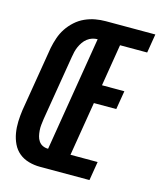

<svg xmlns="http://www.w3.org/2000/svg" viewBox="-111 -815 748 895"><g transform="rotate(15 263.5 -367.5)"><path d="M167 0Q139 0 112.5 -7.5Q86 -15 66 -31.5Q46 -48 34.5 -72Q23 -96 18.5 -123Q14 -150 15 -178Q16 -206 20 -234L72 -548Q77 -573 85.5 -598Q94 -623 108.5 -645Q123 -667 143.5 -685.5Q164 -704 188.5 -715Q213 -726 238 -730.5Q263 -735 288 -735H527L512 -644H381L348 -442H456L441 -352H333L290 -91H421L406 0ZM182 -91 273 -644Q260 -644 247.5 -640Q235 -636 224 -627.5Q213 -619 205 -607.5Q197 -596 191.5 -583.5Q186 -571 183 -558.5Q180 -546 178 -533L126 -219Q124 -205 122.5 -191Q121 -177 122 -163.5Q123 -150 126 -137Q129 -124 136.5 -113Q144 -102 156 -96.5Q168 -91 182 -91Z"/></g></svg>

Font: Iosevka Curly Extrabold
Style: Italic
Weight: 800
Italic angle: -9°
Monospace: yes
Designer: Belleve Invis
Foundry: Belleve Invis
Version: Version 22.1.2; ttfautohint (v1.8.4)